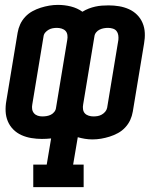

<svg xmlns="http://www.w3.org/2000/svg" viewBox="-20 -560 640 785"><path d="M116 205V113H171L189 6Q179 7 170 7.5Q161 8 151 8Q130 8 108.5 4.5Q87 1 68 -7.5Q49 -16 34.5 -30.5Q20 -45 12 -64Q4 -83 3 -104.5Q2 -126 6 -148L52 -426Q55 -444 62.5 -460.5Q70 -477 83 -491Q96 -505 112.5 -514Q129 -523 146.5 -528.5Q164 -534 181.5 -537Q199 -540 217 -540Q244 -540 270 -533.5Q296 -527 317 -512Q330 -520 343 -525Q356 -530 369.5 -533Q383 -536 396.5 -537Q410 -538 424 -538Q446 -538 467 -534.5Q488 -531 507 -522.5Q526 -514 540.5 -499.5Q555 -485 563 -466Q571 -447 572 -425.5Q573 -404 569 -382L523 -104Q520 -86 512.5 -69.5Q505 -53 492 -39Q479 -25 462.5 -16Q446 -7 428.5 -1.5Q411 4 393.5 7Q376 10 358 10Q342 10 327 7.5Q312 5 298 1L279 113H322V205ZM153 -84Q162 -84 171 -85.5Q180 -87 188 -91Q196 -95 202 -102.5Q208 -110 209 -119L255 -397Q257 -407 255.5 -417Q254 -427 248 -433.5Q242 -440 232.5 -443Q223 -446 213 -446Q204 -446 195.5 -444.5Q187 -443 179 -438.5Q171 -434 165 -427Q159 -420 158 -411L112 -133Q110 -123 111.5 -113.5Q113 -104 119 -97Q125 -90 134 -87Q143 -84 153 -84ZM362 -84Q371 -84 379.5 -85.5Q388 -87 396 -91.5Q404 -96 410 -103Q416 -110 418 -119L464 -397Q465 -407 463.5 -416.5Q462 -426 456.5 -433Q451 -440 441.5 -443Q432 -446 422 -446Q413 -446 404.5 -444.5Q396 -443 387.5 -439Q379 -435 373 -427.5Q367 -420 366 -411L320 -133Q318 -123 319.5 -113Q321 -103 327 -96.5Q333 -90 342.5 -87Q352 -84 362 -84Z"/></svg>

Font: Iosevka Slab Semibold Extended
Style: Italic
Weight: 600
Width: 7
Italic angle: -9°
Monospace: yes
Designer: Belleve Invis
Foundry: Belleve Invis
Version: Version 11.1.0; ttfautohint (v1.8.3)